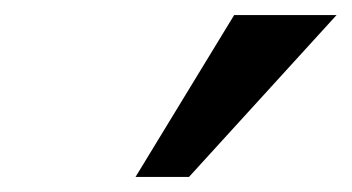

<svg xmlns="http://www.w3.org/2000/svg" viewBox="-20 -832 467 255"><path d="M160 -597H231L427 -812H291Z"/></svg>

Font: Geom
Style: Italic
Weight: 400
Italic angle: -10°
Version: Version 1.102